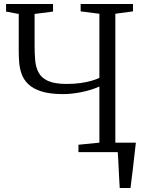

<svg xmlns="http://www.w3.org/2000/svg" viewBox="-20 -763 729 963"><path d="M580.5 180Q579 157 577.8 133.5Q576.5 110 575.5 87Q574.5 64 573.2 41.8Q572 19.5 570.5 -0.5L525.5 -47.5H661.5Q659 -25 656.2 -2.2Q653.5 20.5 651 43.5Q648.5 66.5 645.8 89.5Q643 112.5 640 135.2Q637 158 634.5 180ZM478.5 -329Q440 -311.5 389.8 -301.2Q339.5 -291 296 -291Q230 -291 187.8 -304.5Q145.5 -318 122 -340.8Q98.5 -363.5 88.5 -391.8Q78.5 -420 76.2 -450.2Q74 -480.5 74 -508V-693L10.5 -705V-743H246V-705L153.5 -693V-535Q153.5 -495 156.5 -460.2Q159.5 -425.5 173.8 -398.8Q188 -372 221.2 -357Q254.5 -342 314.5 -342Q353 -342 384.2 -346.5Q415.5 -351 439.5 -358Q463.5 -365 478.5 -372.5V-694L384.5 -706V-743H647V-706L558.5 -694V-47.5L648 -36.5V0H373.5V-37L478.5 -47.5Z"/></svg>

Font: Merriweather 48pt Light
Style: Regular
Weight: 300
Version: Version 2.100